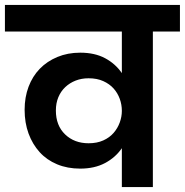

<svg xmlns="http://www.w3.org/2000/svg" viewBox="-41 -760 751 780"><path d="M319 -178Q353 -178 378.5 -189.5Q404 -201 420.5 -220Q437 -239 445.5 -262.5Q454 -286 454 -309V-310Q454 -335 445.5 -358.5Q437 -382 420.5 -400.5Q404 -419 378.5 -430.5Q353 -442 319 -442Q290 -442 266 -432.5Q242 -423 224 -406Q206 -389 196 -365Q186 -341 186 -311Q186 -250 223.5 -214Q261 -178 319 -178ZM580 -632V0H454V-158Q428 -120 385.5 -97.5Q343 -75 285 -75Q233 -75 191 -92.5Q149 -110 120 -142Q91 -174 75 -217.5Q59 -261 59 -314Q59 -365 75 -407.5Q91 -450 120.5 -480.5Q150 -511 192 -528.5Q234 -546 285 -546Q344 -546 386 -523.5Q428 -501 454 -463V-632H-21V-740H690V-632Z"/></svg>

Font: Poppins SemiBold
Style: Regular
Weight: 600
Designer: Ninad Kale (Devanagari), Jonny Pinhorn (Latin)
Foundry: Indian Type Foundry
Version: Version 3.002 2017